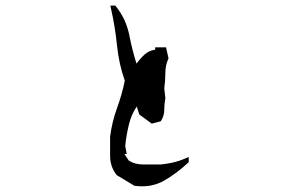

<svg xmlns="http://www.w3.org/2000/svg" viewBox="-20 -718 1040 682"><path d="M577.6 -508.3Q567.4 -486.3 567.4 -459Q567.4 -431.6 563.5 -404.3L567.4 -369.6Q563.5 -349.6 563.5 -328.4Q563.5 -307.1 552.7 -290L550.8 -287.1L519 -278.8L474.6 -311.5L465.8 -339.8Q445.8 -309.6 438 -275.9Q428.7 -238.3 424.8 -199.7L430.2 -170.9H421.9L437.5 -147.5Q459.5 -133.8 488.3 -133.8H552.2Q591.3 -138.2 618.2 -147.5Q628.4 -150.9 650.4 -160.2V-142.1L647.9 -139.6Q607.4 -102.1 563.5 -76.7Q527.8 -56.2 483.9 -56.2Q471.7 -56.2 457.5 -58.1L395 -95.7L394 -96.7Q371.1 -126 371.1 -164.1V-232.9Q377.9 -285.2 395.5 -333.5Q413.1 -381.8 423.3 -431.2Q402.3 -490.7 395.5 -557.6Q388.7 -624.5 374 -688.5L372.1 -698.2H389.6Q400.9 -684.1 408.4 -671.9Q416 -659.7 421.9 -647Q433.6 -621.1 439.5 -592.3Q449.2 -541.5 464.8 -492.2Q477.5 -508.8 486.1 -517.3Q494.6 -525.9 502 -530.8Q509.3 -535.6 518.6 -538.6L531.2 -541.5V-549.8H569.8L578.6 -510.7Z"/></svg>

Font: Bakudai
Style: Bold
Weight: 700
Version: Version 1.48